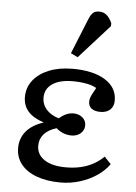

<svg xmlns="http://www.w3.org/2000/svg" viewBox="-56 -843 637 900"><g transform="rotate(5 262.5 -393.0)"><path d="M263 14Q199 14 151 -3.5Q103 -21 77 -53.5Q51 -86 51 -130Q51 -175 78 -208Q105 -241 159 -259V-260Q110 -276 86 -303.5Q62 -331 62 -371Q62 -416 89 -450Q116 -484 163.5 -503Q211 -522 274 -522Q371 -522 427 -487Q483 -452 483 -391Q483 -363 466 -347.5Q449 -332 420 -332Q394 -332 379 -343Q364 -354 364 -375Q364 -384 366.5 -392.5Q369 -401 375.5 -413Q382 -425 391 -442Q373 -453 343.5 -458.5Q314 -464 279 -464Q218 -464 183.5 -440.5Q149 -417 149 -375Q149 -344 169.5 -320.5Q190 -297 228 -285Q246 -300 262.5 -307Q279 -314 296 -314Q321 -314 338 -299.5Q355 -285 355 -263Q355 -240 338 -225Q321 -210 295 -210Q276 -210 257 -217Q238 -224 223 -238Q185 -227 164.5 -204Q144 -181 144 -150Q144 -107 180.5 -83Q217 -59 282 -59Q319 -59 351.5 -66.5Q384 -74 411 -89Q438 -104 459 -125L490 -92Q468 -61 432.5 -37Q397 -13 353 0.5Q309 14 263 14ZM292 -578 259 -594 325 -757Q335 -782 345.5 -791Q356 -800 374 -800Q394 -800 408.5 -788.5Q423 -777 435 -751V-737Z"/></g></svg>

Font: Literata 18pt
Style: Regular
Weight: 400
Designer: Latin by Veronika Burian and Jose Scaglione. Greek by Irene Vlachou. Cyrillic by Vera Evstafieva.
Foundry: TypeTogether
Version: Version 3.103;gftools[0.9.29]